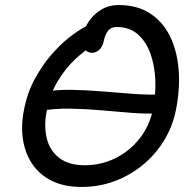

<svg xmlns="http://www.w3.org/2000/svg" viewBox="-20 -731 772 761"><path d="M303.4 10Q234.8 10 185.8 -14.1Q136.8 -38.2 108.1 -80.7Q79.4 -123.2 71 -178.3Q62.6 -233.4 75 -295.2Q87.6 -361.8 116.8 -416.1Q146 -470.4 182 -512.2Q218 -554 254 -582.3Q290 -610.6 318.1 -625.2Q346.2 -639.8 359 -639.8Q368.8 -639.8 376.3 -636.7Q383.8 -633.6 390 -620.8Q400.4 -599.4 386.5 -582Q372.6 -564.6 348.6 -550.8Q314.8 -530.6 277.4 -495.7Q240 -460.8 209.2 -410Q178.4 -359.2 165 -290Q153.6 -233 165 -184.2Q176.4 -135.4 214 -105.7Q251.6 -76 316.4 -76Q380 -76 436.5 -103.6Q493 -131.2 533.1 -181.7Q573.2 -232.2 586.8 -300Q598 -357.2 595.6 -414.3Q593.2 -471.4 576 -519.1Q558.8 -566.8 525.8 -595.4Q492.8 -624 442.6 -624Q419.4 -624 407.4 -607.6Q395.4 -591.2 390.8 -566.4Q386 -544.6 372.9 -533.2Q359.8 -521.8 345.6 -521.8Q333 -521.8 322.6 -528.9Q312.2 -536 307.4 -550.5Q302.6 -565 306.8 -585.2Q313.4 -618.8 332.7 -647.1Q352 -675.4 382 -693.2Q412 -711 450.4 -711Q523.8 -711 574.8 -677.8Q625.8 -644.6 654 -586.7Q682.2 -528.8 688.1 -453.9Q694 -379 677.4 -295.6Q664.4 -230.4 630.7 -174.9Q597 -119.4 546.8 -77.9Q496.6 -36.4 434.8 -13.2Q373 10 303.4 10ZM614.2 -282.2Q560.8 -279 502.2 -283.6Q443.6 -288.2 381.5 -293.8Q319.4 -299.4 256.1 -300.4Q192.8 -301.4 131.8 -290.2L146.6 -365.4Q201.4 -376 262.8 -375Q324.2 -374 387.8 -368.5Q451.4 -363 513 -358.6Q574.6 -354.2 629 -357.4Z"/></svg>

Font: Shantell Sans Light
Style: Italic
Weight: 300
Italic angle: -11°
Designer: Stephen Nixon, Anya Danilova, Shantell Martin
Foundry: Arrow Type
Version: Version 1.008;[ac192a2d6]